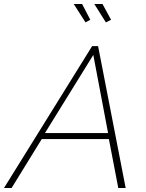

<svg xmlns="http://www.w3.org/2000/svg" viewBox="-61 -941 729 961"><path d="M400 -710H430L568 0H531L484 -245H148L-3 0H-41ZM480 -275 406 -666 164 -275ZM411 -921H452L495 -842L469 -829ZM308 -921H350L391 -842L367 -829Z"/></svg>

Font: Raleway Thin ExtraLight
Style: Italic
Weight: 250
Italic angle: -12°
Version: Version 4.026